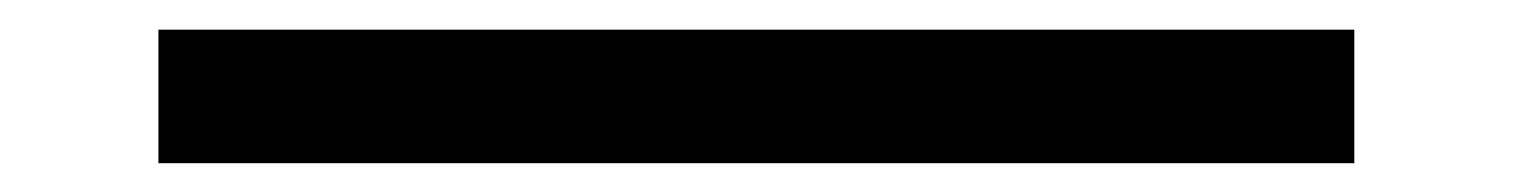

<svg xmlns="http://www.w3.org/2000/svg" viewBox="-20 -454 1040 132"><path d="M911.1 -433.6Q705.1 -433.6 88.9 -433.6Q88.9 -411.1 88.9 -341.8Q294.9 -341.8 911.1 -341.8Q911.1 -365.2 911.1 -433.6Z"/></svg>

Font: Aptus Gothic JP
Style: Medium
Weight: 400
Designer: Fuminori Ogawa / Motoya
Version: Version 1